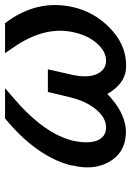

<svg xmlns="http://www.w3.org/2000/svg" viewBox="101 -612 520 762"><g transform="rotate(-90 361.0 -231.0)"><path d="M85 -202Q85 -207 87 -215Q125 -350 272 -471H392L355 -439Q210 -316 183 -199Q171 -142 184 -106Q199 -70 236 -70Q274 -70 307 -109Q340 -148 356 -213L377 -301H467L447 -213Q431 -148 447 -109Q464 -70 501 -70Q538 -70 570 -106.5Q602 -143 614 -199Q640 -314 553 -439L531 -471H650Q746 -345 714 -202Q695 -118 632.5 -56.5Q570 5 495 9Q482 10 468 9Q409 4 369 -65Q302 0 234 8Q219 10 205 8Q134 3 99.5 -58Q65 -119 85 -202Z"/></g></svg>

Font: Coval
Style: Italic
Weight: 400
Foundry: Context Ltd
Version: Version 001.000